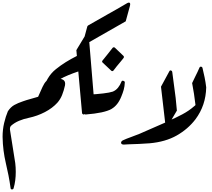

<svg xmlns="http://www.w3.org/2000/svg" viewBox="-28 -1119 1641 1486"><path d="M475 -458Q466 -417 452.5 -383.5Q439 -350 416 -324Q378 -282 319.5 -251.5Q261 -221 195 -207Q155 -199 119.5 -184Q84 -169 58 -146Q49 -137 49 -122V-116Q49 -113 50 -110L90 143Q92 159 93 176.5Q94 194 94 211Q94 245 90 276.5Q86 308 77 339Q74 347 64.5 347Q55 347 54 337Q47 286 37.5 237.5Q28 189 17 143Q6 96 -0.5 46Q-7 -4 -8 -60Q-8 -116 4 -167Q16 -218 33 -258Q55 -291 83 -306.5Q111 -322 150 -335Q178 -345 208 -353Q238 -361 267 -370L301 -446Q308 -461 315 -472Q322 -483 329 -490Q342 -504 360 -506Q377 -511 404 -511H415Q448 -511 464 -499Q480 -487 475 -458Z M405 -584Q441 -613 481 -638Q521 -663 567 -686L563 -731L627 -837L648 -915Q649 -917 651 -919Q653 -921 654 -922Q731 -967 801.5 -1006Q872 -1045 950 -1091Q967 -1102 975 -1097.5Q983 -1093 977 -1071L945 -954Q874 -913 804 -873.5Q734 -834 663 -793L700 -346L629 -238Q624 -231 616 -233.5Q608 -236 607 -244L578 -566Q536 -552 500 -537Q464 -522 432 -504Q410 -491 384.5 -463.5Q359 -436 333 -394Q322 -380 311 -381Q290 -384 299 -413Q316 -467 341.5 -510.5Q367 -554 405 -584Z M927 -687Q934 -680 929 -671Q919 -658 909 -646Q899 -634 889 -622Q879 -610 874 -604Q869 -598 864.5 -591.5Q860 -585 850 -573Q847 -569 842 -568.5Q837 -568 833 -572L766 -635Q759 -642 765 -650Q785 -675 804.5 -699Q824 -723 843 -748Q846 -752 851.5 -753Q857 -754 861 -750Z M912 -487Q916 -497 927 -493.5Q938 -490 938 -482Q937 -451 929.5 -424.5Q922 -398 911 -372Q884 -304 835 -276H836Q779 -244 636 -233Q631 -232 627 -236.5Q623 -241 624 -246L638 -376Q640 -384 650 -386Q687 -388 717 -390.5Q747 -393 772 -396Q797 -399 815 -402.5Q833 -406 845 -410Q869 -420 885.5 -440.5Q902 -461 912 -487Z M1275 -151Q1271 -144 1262 -145Q1253 -146 1252 -155L1218 -448L1283 -568Q1287 -576 1295.5 -573.5Q1304 -571 1305 -563L1319 -457Q1326 -412 1331.5 -361.5Q1337 -311 1341 -263Z M1485 -306Q1480 -348 1473.5 -392Q1467 -436 1459 -476L1483 -526Q1492 -543 1500 -560.5Q1508 -578 1516 -596Q1520 -604 1528.5 -603Q1537 -602 1539 -594Q1548 -557 1555.5 -520.5Q1563 -484 1568 -443Q1565 -303 1485 -196Q1427 -120 1340 -70.5Q1253 -21 1130 -10Q1089 -7 1048 -5Q1007 -3 964 -2L931 0Q909 0 909 -15Q909 -21 913 -25Q917 -29 921 -32Q951 -46 985.5 -58Q1020 -70 1051 -83L1259 -174L1279 -184Q1332 -207 1383 -234Q1434 -261 1475 -297Q1478 -299 1480.5 -301.5Q1483 -304 1485 -306Z"/></svg>

Font: Aref Ruqaa Ink
Style: Bold
Weight: 700
Designer: Abdullah Aref
Version: Version 1.005